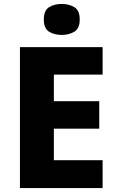

<svg xmlns="http://www.w3.org/2000/svg" viewBox="-20 -953 590 973"><path d="M500 0H81V-714H500V-575H253V-440H483V-301H253V-141H500ZM293 -933Q330 -933 357 -916.5Q384 -900 384 -854Q384 -809 357 -792.5Q330 -776 293 -776Q255 -776 228.5 -792.5Q202 -809 202 -854Q202 -900 228.5 -916.5Q255 -933 293 -933Z"/></svg>

Font: Noto Sans Khmer UI ExtraBold
Style: Regular
Weight: 800
Designer: Danh Hong and the Monotype Design Team
Foundry: Monotype Imaging Inc.
Version: Version 2.002; ttfautohint (v1.8.4.7-5d5b)